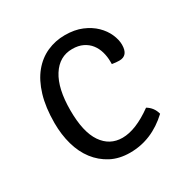

<svg xmlns="http://www.w3.org/2000/svg" viewBox="-125 -613 718 735"><g transform="rotate(-30 234.5 -245.5)"><path d="M355 -317V-328Q355 -350 349 -371Q343 -392 330.5 -408Q318 -424 298.5 -433.5Q279 -443 252 -443Q195 -443 162 -391Q129 -339 129 -243Q129 -147 161.5 -99.5Q194 -52 250 -52Q309 -52 385 -107Q412 -91 420 -60Q343 12 247 12Q199 12 163 -7Q127 -26 102 -58.5Q77 -91 64.5 -135.5Q52 -180 52 -231Q52 -300 67.5 -351.5Q83 -403 110.5 -436.5Q138 -470 175 -486.5Q212 -503 254 -503Q297 -503 329 -489.5Q361 -476 382.5 -455Q404 -434 415 -409Q426 -384 426 -362Q426 -314 387 -314Q373 -314 355 -317Z"/></g></svg>

Font: Signika
Style: Light
Weight: 300
Designer: Anna Giedrys
Foundry: Anna Giedrys
Version: Version 1.001